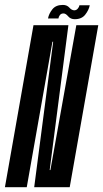

<svg xmlns="http://www.w3.org/2000/svg" viewBox="-60 -780 429 800"><path d="M-39.5 0 79.5 -675H225L147 -71.5H150L258 -675H349.5L230.5 0H82.5L161.5 -606H158.5L51.5 0ZM251.5 -700Q234 -700 224 -712Q214 -724 204.5 -724Q194.5 -724 189.2 -716.8Q184 -709.5 183.5 -703H140Q143.5 -722.5 158 -741Q172.5 -759.5 202 -759.5Q219 -759.5 229 -748.2Q239 -737 249.5 -737Q258 -737 264 -744Q270 -751 271 -758H314Q310 -738 295.2 -719Q280.5 -700 251.5 -700Z"/></svg>

Font: Anybody UltraCondensed Medium
Style: Italic
Weight: 500
Width: 1
Italic angle: -10°
Designer: Tyler Finck
Foundry: Etcetera Type Company
Version: Version 1.010; ttfautohint (v1.8.3) -l 8 -r 50 -G 200 -x 14 